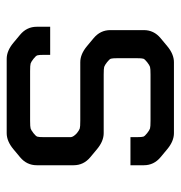

<svg xmlns="http://www.w3.org/2000/svg" viewBox="-3 -537 540 574"><g transform="rotate(90 267.0 -250.0)"><path d="M378 -290Q402 -290 426 -270L450 -250Q474 -230 474 -200V-90Q474 -60 450 -40L426 -20Q402 0 378 0H156Q132 0 108 -20L84 -40Q60 -60 60 -90V-130H144V-111Q144 -96 145.5 -91.5Q147 -87 156 -80Q165 -73 170 -71.5Q175 -70 193 -70H341Q359 -70 364 -71.5Q369 -73 378 -80Q387 -87 388.5 -91.5Q390 -96 390 -111V-192Q389 -200 378 -210Q369 -217 364 -218.5Q359 -220 341 -220H166Q142 -220 118 -240L94 -260Q70 -280 70 -310V-410Q70 -440 94 -460L118 -480Q142 -500 166 -500H378Q402 -500 426 -480L450 -460Q474 -440 474 -410V-370H390V-389Q390 -404 388.5 -408.5Q387 -413 378 -420Q369 -427 364 -428.5Q359 -430 341 -430H203Q185 -430 180 -428.5Q175 -427 166 -420Q157 -413 155.5 -408.5Q154 -404 154 -389V-331Q154 -316 155.5 -311.5Q157 -307 166 -300Q175 -293 180 -291.5Q185 -290 203 -290Z"/></g></svg>

Font: Electrolize
Style: Regular
Weight: 400
Designer: Valery Zaveryaev
Foundry: Cyreal (www.cyreal.org)
Version: Version 1.002